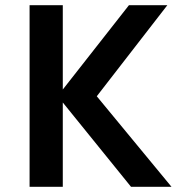

<svg xmlns="http://www.w3.org/2000/svg" viewBox="-20 -720 688 740"><path d="M94 0H222V-325L485 0H641L353 -349L625 -700H477L222 -375V-700H94Z"/></svg>

Font: Chess Sans SemiBold
Style: Regular
Weight: 600
Designer: Wolf Bōese
Foundry: Wolf Bōese
Version: Version 7.223;Glyphs 3.3 (3306)